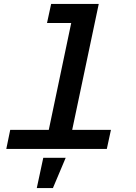

<svg xmlns="http://www.w3.org/2000/svg" viewBox="-20 -757 690 976"><path d="M32 -97H228L342 -640H219L240 -737H482L347 -97H544L523 0H12ZM200 45H314L249 199H167Z"/></svg>

Font: Azeret Mono Medium
Style: Italic
Weight: 500
Italic angle: -12°
Designer: Martin Vácha
Foundry: Displaay
Version: Version 1.000; Glyphs 3.0.3, build 3074